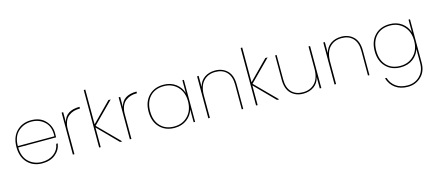

<svg xmlns="http://www.w3.org/2000/svg" viewBox="-65 -1430 5407 2385"><g transform="rotate(-15 2639.0 -238.0)"><path d="M80 -279H550Q557 -401 488.5 -465Q420 -529 320 -529Q220 -529 150 -465Q80 -401 80 -279ZM568 -183Q554 -98 488.5 -45.5Q423 7 320 7Q205 7 132.5 -67.5Q60 -142 60 -270Q60 -398 132.5 -472.5Q205 -547 320 -547Q436 -547 502 -477Q568 -407 568 -315Q568 -279 567 -261H80Q82 -139 151.5 -75Q221 -11 320 -11Q411 -11 473 -57Q535 -103 548 -183Z M733 -321V0H713V-540H733V-409Q765 -552 946 -552V-530H937Q898 -530 863.5 -519.5Q829 -509 799 -486Q769 -463 751 -420.5Q733 -378 733 -321Z M1051 0V-740H1071V-293L1315 -540H1344L1078 -272L1348 0H1320L1071 -253V0Z M1466 -321V0H1446V-540H1466V-409Q1498 -552 1679 -552V-530H1670Q1631 -530 1596.5 -519.5Q1562 -509 1532 -486Q1502 -463 1484 -420.5Q1466 -378 1466 -321Z M2022 -547Q2115 -547 2179.5 -498.5Q2244 -450 2266 -375V-540H2285V0H2266V-165Q2244 -90 2179.5 -41.5Q2115 7 2022 7Q1904 7 1831.5 -68Q1759 -143 1759 -270Q1759 -397 1831.5 -472Q1904 -547 2022 -547ZM2022 -529Q1910 -529 1844.5 -459.5Q1779 -390 1779 -270Q1779 -150 1844.5 -80.5Q1910 -11 2022 -11Q2129 -11 2197.5 -82.5Q2266 -154 2266 -270Q2266 -386 2197.5 -457.5Q2129 -529 2022 -529Z M2885 0V-317Q2885 -423 2832 -478.5Q2779 -534 2687 -534Q2591 -534 2533 -471.5Q2475 -409 2475 -287V0H2455V-540H2475V-397Q2494 -473 2551 -512.5Q2608 -552 2687 -552Q2782 -552 2843 -493Q2904 -434 2904 -315V0Z M3069 0V-740H3089V-293L3333 -540H3362L3096 -272L3366 0H3338L3089 -253V0Z M3908 -540V0H3888V-147Q3870 -70 3812.5 -30Q3755 10 3676 10Q3581 10 3520 -49Q3459 -108 3459 -227V-540H3478V-225Q3478 -119 3531 -63.5Q3584 -8 3676 -8Q3772 -8 3830 -70.5Q3888 -133 3888 -255V-540Z M4508 0V-317Q4508 -423 4455 -478.5Q4402 -534 4310 -534Q4214 -534 4156 -471.5Q4098 -409 4098 -287V0H4078V-540H4098V-397Q4117 -473 4174 -512.5Q4231 -552 4310 -552Q4405 -552 4466 -493Q4527 -434 4527 -315V0Z M4930 -547Q5023 -547 5087.5 -499Q5152 -451 5174 -377V-540H5193V20Q5193 132 5123 198Q5053 264 4954 264Q4856 264 4791.5 216.5Q4727 169 4703 88H4723Q4746 161 4804.5 203.5Q4863 246 4954 246Q5048 246 5111 184Q5174 122 5174 20V-164Q5152 -89 5087.5 -41Q5023 7 4930 7Q4812 7 4739.5 -68Q4667 -143 4667 -270Q4667 -397 4739.5 -472Q4812 -547 4930 -547ZM4930 -529Q4818 -529 4752.5 -459.5Q4687 -390 4687 -270Q4687 -150 4752.5 -80.5Q4818 -11 4930 -11Q5037 -11 5105.5 -82.5Q5174 -154 5174 -270Q5174 -386 5105.5 -457.5Q5037 -529 4930 -529Z"/></g></svg>

Font: SVN-Poppins Thin
Style: Regular
Weight: 100
Designer: Ninad Kale (Devanagari), Jonny Pinhorn (Latin)
Foundry: Indian Type Foundry
Version: Version 3.002 2017